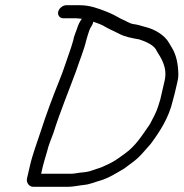

<svg xmlns="http://www.w3.org/2000/svg" viewBox="-20 -708 704 736"><path d="M337.3 -625 339.1 -624C355.6 -618.7 372.6 -612.5 385.4 -604C402.3 -594.5 415.6 -589.4 433.9 -580C456.8 -567.1 483.6 -562.2 513.6 -557C537.3 -549.4 572.4 -534.9 580.4 -513C597 -486.5 622.8 -449.5 611.1 -399L594.5 -327C591.7 -317.7 589 -309 586.5 -301C578.3 -274.9 566.6 -255.4 554.6 -232C524.4 -188.4 499.7 -148.2 458.5 -119L433.3 -101C427.9 -97.7 422.8 -94.3 418 -91C402.6 -81.6 388.6 -75.6 371.7 -68C360.8 -63.1 347.9 -60.4 336.9 -56C322.5 -49.5 303.3 -47.6 285.6 -46C274.7 -44.9 265 -42 253.7 -42H137.7L144.6 -72C146.3 -79.3 148.5 -87.3 151.2 -96L160.1 -126C165.8 -150.8 175.5 -173.3 184.7 -198C210.4 -279.9 242.5 -356.3 271.4 -435C283.3 -471.4 302.3 -516.9 311.1 -555C314 -567.4 318.8 -579.7 322.9 -593C327.4 -605.6 336.5 -612.5 337.3 -625ZM109.2 8H242.2C261.3 8 281.7 2.9 300.8 1C323.8 -0.9 341.8 -9.7 361.5 -15C396.7 -24.9 426.9 -45 456.3 -62C462.1 -66.7 470.5 -73 481.7 -81C514.2 -103.5 531.9 -127.6 558.2 -157C592 -203.1 626.9 -255.1 642.6 -323C645.5 -333 648.2 -343 650.5 -353L661.1 -399C662.8 -406.3 663.7 -414.3 663.7 -423C662.9 -464.5 655.3 -498.6 638.4 -526L627.6 -544C612.3 -571.9 574 -596.4 535.7 -605C518.8 -609.5 507.9 -613.9 489.2 -616C475.2 -618.9 458.3 -630.4 445.6 -635C426.3 -645.9 407 -656.3 385.4 -664.5C357.5 -675.1 325.6 -688 285.8 -688H233.8C220.6 -688 206.1 -676.2 203.1 -663C200 -649.8 209.1 -638 222.3 -638H272.3C279.7 -638 287.2 -636 293.8 -636C285.7 -624.8 279.7 -613.5 274.8 -597C270.2 -582.8 262.8 -568.1 260.7 -553C259.6 -548.3 256.8 -539 252.2 -525C236.3 -481 224.5 -440.6 206.9 -398C181.8 -336 157.1 -269.5 136.3 -205C122.3 -161.5 105.3 -118.5 94.6 -72L83.5 -24C79.8 -7.9 92 9.3 109.2 8Z"/></svg>

Font: HoneyBee
Style: BookIt
Weight: 300
Foundry: Cannot Into Space Fonts
Version: Version 0.89